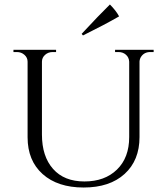

<svg xmlns="http://www.w3.org/2000/svg" viewBox="-20 -822 740 856"><path d="M350 -664 344 -671Q420 -753 470 -802Q497 -775 511 -749Q447 -712 350 -664ZM665 -590H650Q623 -590 609 -569Q603 -560 602 -548V-211Q602 -107 535.5 -46.5Q469 14 353 14Q237 14 170 -46Q103 -106 103 -210V-547Q103 -565 89 -577.5Q75 -590 55 -590H40V-600H230V-590H215Q195 -590 181 -577.5Q167 -565 167 -547V-222Q167 -125 216.5 -69Q266 -13 356.5 -13Q447 -13 501.5 -66Q556 -119 556 -211V-547Q555 -566 541.5 -578Q528 -590 508 -590H493V-600H665Z"/></svg>

Font: Cinzel
Style: Regular
Weight: 400
Designer: Natanael Gama
Version: Version 1.001;PS 001.001;hotconv 1.0.56;makeotf.lib2.0.21325